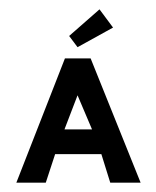

<svg xmlns="http://www.w3.org/2000/svg" viewBox="-20 -391 334 411"><path d="M128 -314 146 -290 222 -332 193 -371ZM174 -266H119L15 0H78L98 -61H197L216 0H281ZM177 -114H118L146 -187Z"/></svg>

Font: Hussar Tani
Style: Dwa
Weight: 700
Foundry: Cannot Into Space Fonts
Version: Version 0.92